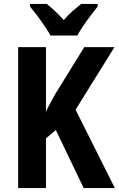

<svg xmlns="http://www.w3.org/2000/svg" viewBox="-20 -953 602 973"><path d="M562 0H404L263 -294L213 -252V0H72V-714H213V-386Q221 -405 233.5 -428Q246 -451 261 -478L407 -714H560L363 -397ZM236 -773Q225 -793 206.5 -820.5Q188 -848 168 -874.5Q148 -901 132 -920V-933H217Q236 -918 258.5 -897Q281 -876 303 -851Q326 -878 348 -897Q370 -916 391 -933H475V-920Q460 -901 440 -875Q420 -849 401.5 -821.5Q383 -794 372 -773Z"/></svg>

Font: Noto Sans Condensed
Style: Bold
Weight: 700
Width: 3
Designer: Monotype Design Team
Foundry: Monotype Imaging Inc.
Version: Version 2.013; ttfautohint (v1.8.4.7-5d5b)